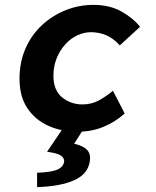

<svg xmlns="http://www.w3.org/2000/svg" viewBox="-20 -528 640 787"><path d="M298 12Q233 12 179 -12Q125 -36 92.5 -84Q60 -132 60 -205Q60 -273 84.5 -329Q109 -385 151.5 -424.5Q194 -464 248.5 -486Q303 -508 363 -508Q430 -508 478.5 -480.5Q527 -453 554 -418L471 -342Q446 -370 416.5 -383Q387 -396 353 -396Q324 -396 296.5 -383Q269 -370 247 -345.5Q225 -321 212 -288.5Q199 -256 199 -218Q199 -158 234.5 -129Q270 -100 318 -100Q355 -100 384.5 -116Q414 -132 443 -156L491 -63Q454 -29 405 -8.5Q356 12 298 12ZM132 239V180Q190 178 214.5 167.5Q239 157 243 135Q244 120 230 110Q216 100 173 94L244 -11H330L284 61Q322 70 337.5 87Q353 104 348 134Q340 186 283.5 211Q227 236 132 239Z"/></svg>

Font: Source Code Pro ExtraLight
Style: Bold Italic
Weight: 700
Italic angle: -11°
Monospace: yes
Version: Version 1.016;hotconv 1.0.116;makeotfexe 2.5.65601